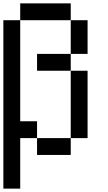

<svg xmlns="http://www.w3.org/2000/svg" viewBox="-20 -920 640 1140"><path d="M0 200V-800H100V-200H200V-100H100V200ZM100 -800V-900H400V-800ZM200 -100H400V0H200ZM200 -500V-600H400V-500ZM400 -100V-500H500V-100ZM400 -600V-800H500V-600Z"/></svg>

Font: Galmuri9 Regular
Style: Regular
Weight: 400
Designer: Lee Minseo (quiple)
Version: Version 2.399;hotconv 1.1.1;makeotfexe 2.6.0 DEVELOPMENT